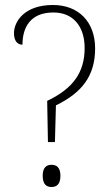

<svg xmlns="http://www.w3.org/2000/svg" viewBox="-20 -744 444 769"><path d="M169 -340 172 -175H200L204 -322C307 -372 361 -439 361 -550C361 -656 295 -724 192 -724C77 -724 36 -657 36 -611C36 -580 50 -565 70 -565C70 -631 99 -694 194 -694C274 -694 319 -637 319 -552C319 -455 274 -390 169 -340ZM186 5C206 5 222 -5 222 -40C222 -74 206 -84 186 -84C167 -84 151 -74 151 -40C151 -5 167 5 186 5Z"/></svg>

Font: Noto Serif Ethiopic SemiCondensed ExtraLight
Style: Regular
Weight: 200
Width: 4
Designer: Monotype Design Team
Foundry: Monotype Imaging Inc.
Version: Version 2.102